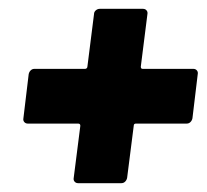

<svg xmlns="http://www.w3.org/2000/svg" viewBox="-20 -526 468 435"><path d="M428 -358 416 -258Q415 -253 411.5 -249.5Q408 -246 403 -246H288Q283 -246 283 -241L268 -123Q267 -118 263.5 -114.5Q260 -111 255 -111H157Q152 -111 149 -114.5Q146 -118 147 -123L162 -241Q162 -246 157 -246H43Q38 -246 35 -249.5Q32 -253 33 -258L45 -358Q46 -363 49.5 -366.5Q53 -370 58 -370H173Q175 -370 176.5 -371.5Q178 -373 178 -375L193 -494Q193 -499 197 -502.5Q201 -506 206 -506H304Q309 -506 312 -502.5Q315 -499 314 -494L299 -375Q299 -370 303 -370H418Q423 -370 426 -366.5Q429 -363 428 -358Z"/></svg>

Font: Barlow Condensed ExtraBold
Style: Italic
Weight: 800
Width: 3
Italic angle: -7°
Designer: Jeremy Tribby
Foundry: Tribby Type
Version: Version 1.408